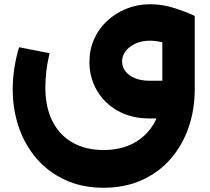

<svg xmlns="http://www.w3.org/2000/svg" viewBox="-20 -559 993 906"><path d="M469 327Q369 327 289.5 291Q210 255 154.5 191.5Q99 128 69.5 43.5Q40 -41 40 -138Q40 -189 48 -239.5Q56 -290 70 -336L214 -308Q203 -262 198.5 -221.5Q194 -181 194 -147Q194 -51 228.5 15Q263 81 324.5 115Q386 149 468 149Q552 149 614 114.5Q676 80 711 15.5Q746 -49 746 -139V-503L899 -484V-139Q899 -41 869.5 43.5Q840 128 784.5 191.5Q729 255 649 291Q569 327 469 327ZM686 0Q600 0 536 -36Q472 -72 437 -132.5Q402 -193 402 -266Q402 -325 424 -374.5Q446 -424 485.5 -460.5Q525 -497 577 -518Q629 -539 688 -539Q746 -539 801 -521.5Q856 -504 899 -484L836 -326Q750 -367 688 -367Q648 -367 618.5 -353Q589 -339 572.5 -317Q556 -295 556 -269Q556 -245 571 -224Q586 -203 615.5 -190.5Q645 -178 686 -178H845V0Z"/></svg>

Font: Alexandria
Style: Bold
Weight: 700
Designer: Mohamed Gaber
Foundry: Kief Type Foundry
Version: Version 5.100